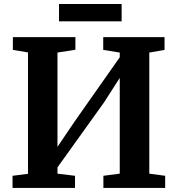

<svg xmlns="http://www.w3.org/2000/svg" viewBox="-20 -926 876 946"><path d="M41.8 0V-59.9L117.9 -69.6V-667.7L43.4 -680.2V-743H351.5V-680.9L263.2 -667V-202.5L347.5 -327.1L570 -643.8V-667L488.6 -680.2V-743H790.8V-680.2L715.6 -667V-70.4L793.8 -59.9V0H489.4V-59.9L570 -70.4V-542.1L492.2 -420.9L263.2 -101.3V-70.4L349.6 -59.9V0ZM579.3 -906.2V-820.9H270.8V-906.2Z"/></svg>

Font: Merriweather Light
Style: Regular
Weight: 300
Designer: Eben Sorkin
Foundry: Eben Sorkin
Version: Version 2.100